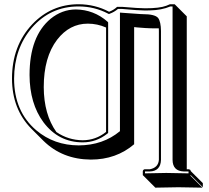

<svg xmlns="http://www.w3.org/2000/svg" viewBox="-20 -678 978 898"><path d="M390.6 -567.4Q305.2 -567.4 247.1 -492.2Q184.6 -410.2 184.6 -270.5Q185.1 -143.1 243.7 -60.5Q299.3 -22.5 367.2 -22Q428.2 -22.5 476.1 -61V-549.3Q435.1 -567.4 390.6 -567.4ZM704.6 -545.4Q683.1 -545.4 658.9 -546.9Q634.8 -548.3 621.1 -549.8L607.4 -551.3V-3.4Q523.4 68.4 404.8 68.4Q271.5 67.4 183.1 -19.5L126.5 -76.2Q36.6 -167.5 36.1 -310.1Q36.1 -463.4 130.4 -564Q219.2 -657.7 347.2 -658.2Q425.3 -657.7 490.2 -623Q511.7 -630.9 527.8 -646H550.8Q629.9 -639.2 659.2 -639.2Q726.1 -639.2 757.3 -650.9Q765.6 -653.8 774.9 -658.2H796.9L853.5 -601.6V113.8H863.8Q867.2 114.7 869.6 116.2Q871.6 119.1 872.1 122.1L928.7 178.7V197.8L872.1 141.1L870.1 143.1L926.8 199.7Q925.8 199.7 814.5 197.8L706.5 199.7L649.9 143.1L647.9 141.1V122.1Q649.9 115.2 655.8 113.8H680.2Q720.2 106.4 723.1 69.8V-533.2Q723.1 -540 722.7 -545.4Q714.8 -545.4 704.6 -545.4ZM647.9 -611.8Q705.1 -611.8 719.7 -593.8Q732.4 -576.2 732.9 -533.2V69.8Q731 122.6 680.2 124H658.2V132.8Q728.5 130.9 757.8 130.9Q792 130.9 861.8 132.8V124H839.8Q787.6 122.1 787.1 69.8V-647.9H776.9Q735.4 -630.4 681.6 -629.4Q671.4 -629.4 659.2 -628.9Q627.9 -628.9 550.8 -636.2H531.7Q513.7 -621.1 493.2 -613.8L489.3 -612.3L485.4 -614.3Q421.4 -647.9 347.2 -647.9Q215.8 -647.9 128.9 -547.9Q46.4 -450.7 45.9 -310.1Q45.9 -156.7 149.9 -68.4Q232.9 1.5 348.1 2Q461.4 1.5 541 -64.5V-619.1L552.2 -618.2Q552.2 -618.2 636.2 -612.3Q642.6 -611.8 647.9 -611.8ZM334 -633.8Q418.9 -632.8 482.9 -576.7L485.8 -573.2V-56.2L482.4 -53.2Q430.7 -12.2 367.2 -12.2Q253.9 -12.2 183.1 -106.4Q118.7 -193.8 118.2 -327.1Q118.2 -508.3 216.8 -590.3Q270 -633.3 334 -633.8Z"/></svg>

Font: Linux Biolinum Shadow O
Style: Bold
Weight: 700
Designer: Philipp H. Poll
Foundry: Philipp H. Poll
Version: Version 0.9.2